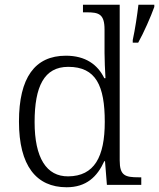

<svg xmlns="http://www.w3.org/2000/svg" viewBox="-20 -780 671 810"><path d="M261 10C344 10 390 -34 420 -100H423L431 0H576V-32H565C508 -32 485 -39 485 -103V-760H330V-728H346C397 -728 421 -721 421 -655V-557C421 -526 423 -485 425 -450H420C392 -508 340 -545 258 -545C127 -545 60 -452 60 -267C60 -81 133 10 261 10ZM540 -611V-600H563C587 -643 616 -709 631 -751V-760H564C559 -717 550 -657 540 -611ZM268 -36C176 -35 126 -114 126 -265C126 -415 166 -498 268 -498C385 -498 422 -418 422 -266C422 -118 378 -37 268 -36Z"/></svg>

Font: Noto Serif Ethiopic Light
Style: Regular
Weight: 300
Designer: Monotype Design Team
Foundry: Monotype Imaging Inc.
Version: Version 2.102